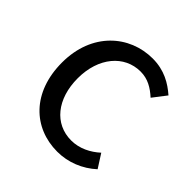

<svg xmlns="http://www.w3.org/2000/svg" viewBox="-155 -682 820 820"><g transform="rotate(45 254.5 -272.0)"><path d="M306 13C371 13 433 -12 481 -56L442 -117C408 -86 364 -63 314 -63C214 -63 146 -146 146 -271C146 -396 218 -481 316 -481C360 -481 393 -461 425 -432L472 -493C433 -527 384 -557 313 -557C174 -557 51 -452 51 -271C51 -91 162 13 306 13Z"/></g></svg>

Font: Noto Sans KR Regular
Style: Regular
Weight: 400
Designer: Ryoko NISHIZUKA  (kana & ideographs); Paul D. Hunt (Latin, Greek & Cyrillic); Wenlong ZHANG  (bopomofo); Sandoll Communi
Foundry: Adobe Systems Incorporated
Version: Version 1.004;PS 1.004;hotconv 1.0.82;makeotf.lib2.5.63406